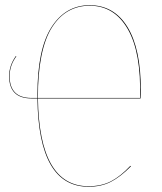

<svg xmlns="http://www.w3.org/2000/svg" viewBox="-20 -709 622 739"><path d="M521 -330.1H126Q130.9 7.8 320.8 7.8Q370.1 7.8 407 -11.2Q443.8 -30.3 481.9 -70.8L483.9 -68.8Q443.8 -28.3 407 -9.3Q370.1 9.8 320.8 9.8Q127.9 9.8 124 -330.1H101.1Q15.1 -330.1 15.1 -416Q15.1 -457 41 -493.2L43 -492.2Q17.1 -457 17.1 -416Q17.1 -332 101.1 -332H124V-345.2Q124 -520 178.2 -604.5Q232.4 -689 325.2 -689Q418.9 -689 470.5 -605.2Q522 -521.5 522 -363.8Q522 -343.3 521 -330.1ZM126 -332H519Q523.9 -505.9 472.2 -596.4Q420.4 -687 325.2 -687Q279.8 -687 243.4 -666.5Q207 -646 180.2 -604Q153.3 -562 139.4 -493.2Q125.5 -424.3 126 -332Z"/></svg>

Font: Fira Sans Compressed Two
Style: Regular
Weight: 100
Width: 1
Designer: Carrois Corporate & Edenspiekermann AG
Foundry: Carrois Corporate GbR & Edenspiekermann AG
Version: Version 4.203;PS 004.203;hotconv 1.0.88;makeotf.lib2.5.64775